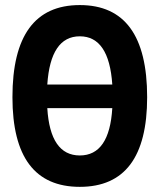

<svg xmlns="http://www.w3.org/2000/svg" viewBox="-20 -723 626 753"><path d="M293 9.8Q28.8 9.8 28.8 -341.8Q28.8 -703.1 293 -703.1Q557.1 -703.1 557.1 -341.8Q557.1 9.8 293 9.8ZM293 -580.6Q178.2 -580.6 165.5 -391.6H420.4Q407.7 -580.6 293 -580.6ZM293 -113.3Q409.2 -113.3 420.4 -298.8H165.5Q176.8 -113.3 293 -113.3Z"/></svg>

Font: Caskaydia Cove
Style: Bold
Weight: 700
Monospace: yes
Designer: Aaron Bell
Foundry: Saja Typeworks
Version: Version 4.300; ttfautohint (v1.8.3)